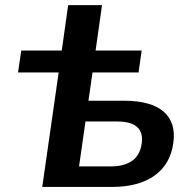

<svg xmlns="http://www.w3.org/2000/svg" viewBox="-20 -739 733 759"><path d="M422.9 0C562.5 0 649.4 -61 665 -172.4C681.2 -282.2 611.3 -340.8 471.2 -340.8H329.6L345.7 -452.6H527.8L540 -539.1H357.9L383.3 -718.8H249.5L224.1 -539.1H64L51.3 -452.6H211.9L147 0ZM317.9 -258.8H441.4C514.6 -258.8 548.8 -231.4 540 -170.4C531.2 -110.4 489.3 -81.1 416 -81.1H292.5Z"/></svg>

Font: Winston SemiBold
Style: Italic
Weight: 600
Italic angle: -8.13011°
Designer: Vernon Adams, Kim Jin-seong, David Berlow, Cristiano Sobral
Foundry: The Winston Project Authors
Version: Version 3.004